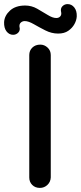

<svg xmlns="http://www.w3.org/2000/svg" viewBox="-62 -918 395 938"><path d="M186 -51Q185 -29 169.5 -14.5Q154 0 133 0Q110 0 95.5 -14.5Q81 -29 81 -51V-649Q81 -671 96 -685.5Q111 -700 135 -700Q155 -700 170.5 -685.5Q186 -671 186 -649ZM2 -748Q-17 -748 -30 -764.5Q-43 -781 -42 -810Q-40 -842 -13 -866.5Q14 -891 61 -891Q92 -891 119.5 -875.5Q147 -860 171 -845Q195 -830 213 -830Q225 -830 232 -837.5Q239 -845 237 -857Q232 -876 242.5 -887Q253 -898 268 -898Q288 -898 301 -881.5Q314 -865 313 -838Q312 -819 301.5 -800Q291 -781 271.5 -767.5Q252 -754 222 -754Q190 -754 159.5 -769.5Q129 -785 103 -800Q77 -815 59 -815Q48 -815 40 -808Q32 -801 33 -788Q38 -770 27.5 -759Q17 -748 2 -748Z"/></svg>

Font: Quicksand Light SemiBold
Style: Regular
Weight: 600
Version: Version 3.006